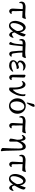

<svg xmlns="http://www.w3.org/2000/svg" viewBox="2020 -2722 923 5004"><g transform="rotate(90 2482.0 -219.5)"><path d="M265.6 -345.7Q265.6 -310.5 267.1 -260.3Q268.6 -210 269 -184.6Q269.5 -159.2 268.6 -98.6Q267.6 -58.6 303.7 -58.6Q328.1 -58.6 335 -63.5Q341.8 -58.6 341.8 -46.9Q341.8 -38.1 318.8 -17.6Q295.9 2.9 272.5 2.9Q239.3 2.9 221.2 -22.5Q203.1 -47.9 203.1 -86.9Q203.1 -96.7 205.6 -138.7Q208 -180.7 211.4 -244.1Q214.8 -307.6 216.8 -348.6Q208 -348.6 188 -350.6Q168 -352.5 162.1 -352.5Q141.6 -352.5 134.3 -352.5Q127 -352.5 108.4 -349.1Q89.8 -345.7 82 -338.9Q74.2 -332 66.9 -317.9Q59.6 -303.7 59.6 -283.2Q59.6 -276.4 61.5 -268.6Q61.5 -264.6 53.2 -261.7Q44.9 -258.8 40 -258.8Q34.2 -266.6 27.8 -285.2Q21.5 -303.7 21.5 -315.4Q21.5 -349.6 36.6 -373Q51.8 -396.5 76.2 -406.7Q100.6 -417 119.6 -420.4Q138.7 -423.8 157.2 -423.8Q192.4 -423.8 250 -418.9Q307.6 -414.1 350.6 -414.1Q424.8 -414.1 456.1 -433.6Q467.8 -430.7 472.7 -419.9Q472.7 -407.2 459 -372.6Q445.3 -337.9 428.7 -337.9Q410.2 -337.9 265.6 -345.7Z M825.2 -138.7Q831.1 -98.6 842.8 -84.5Q854.5 -70.3 875 -70.3Q897.5 -70.3 921.9 -86.9Q946.3 -103.5 951.2 -114.3Q956.1 -112.3 960 -104.5Q963.9 -96.7 963.9 -91.8Q963.9 -76.2 940.9 -36.6Q918 2.9 886.7 2.9Q856.4 2.9 830.1 -30.3Q803.7 -63.5 799.8 -100.6Q760.7 -44.9 728.5 -18.1Q696.3 8.8 654.3 8.8Q594.7 8.8 559.1 -34.2Q523.4 -77.1 523.4 -159.2Q523.4 -188.5 533.7 -231Q543.9 -273.4 564 -318.8Q584 -364.3 619.6 -395.5Q655.3 -426.8 699.2 -426.8Q739.3 -426.8 778.8 -381.3Q818.4 -335.9 818.4 -272.5Q830.1 -300.8 841.3 -332Q852.5 -363.3 862.3 -390.1Q872.1 -417 875 -425.8Q889.6 -425.8 909.7 -408.7Q929.7 -391.6 929.7 -373Q929.7 -337.9 892.6 -259.8Q881.8 -238.3 865.2 -208Q848.6 -177.7 836.9 -158.2ZM710 -361.3Q679.7 -361.3 648.9 -320.3Q618.2 -279.3 599.6 -221.2Q581.1 -163.1 581.1 -112.3Q581.1 -70.3 595.2 -50.3Q609.4 -30.3 631.8 -30.3Q677.7 -30.3 732.9 -106Q788.1 -181.6 788.1 -213.9Q788.1 -276.4 767.6 -318.8Q747.1 -361.3 710 -361.3Z M1184.6 -347.7Q1157.2 -28.3 1137.7 0Q1127.9 2.9 1117.2 2.9Q1101.6 2.9 1087.4 -12.7Q1073.2 -28.3 1073.2 -36.1Q1088.9 -61.5 1099.1 -84.5Q1109.4 -107.4 1115.2 -139.2Q1121.1 -170.9 1123.5 -191.4Q1126 -211.9 1130.4 -264.2Q1134.8 -316.4 1137.7 -349.6Q1079.1 -349.6 1062.5 -342.8Q1033.2 -329.1 1033.2 -283.2Q1033.2 -276.4 1035.2 -268.6Q1035.2 -264.6 1026.9 -261.7Q1018.6 -258.8 1013.7 -258.8Q1007.8 -266.6 1001.5 -285.2Q995.1 -303.7 995.1 -315.4Q995.1 -349.6 1009.3 -373Q1023.4 -396.5 1046.9 -406.7Q1070.3 -417 1089.8 -420.4Q1109.4 -423.8 1129.9 -423.8Q1170.9 -423.8 1236.3 -418.9Q1301.8 -414.1 1351.6 -414.1Q1436.5 -414.1 1472.7 -433.6Q1487.3 -430.7 1492.2 -419.9Q1492.2 -407.2 1476.6 -372.6Q1460.9 -337.9 1441.4 -337.9Q1383.8 -337.9 1347.7 -340.8Q1349.6 -234.4 1370.1 -108.4Q1377.9 -58.6 1418 -58.6Q1442.4 -58.6 1449.2 -63.5Q1456.1 -58.6 1456.1 -46.9Q1456.1 -38.1 1433.1 -17.6Q1410.2 2.9 1386.7 2.9Q1326.2 2.9 1317.4 -86.9Q1299.8 -260.7 1300.8 -344.7Q1270.5 -347.7 1184.6 -347.7Z M1582 -110.4Q1582 -85.9 1610.4 -70.3Q1638.7 -54.7 1677.7 -54.7Q1702.1 -54.7 1727.1 -59.6Q1752 -64.5 1771 -71.8Q1790 -79.1 1805.2 -86.4Q1820.3 -93.8 1829.6 -98.6Q1838.9 -103.5 1839.8 -103.5Q1845.7 -103.5 1845.7 -96.7Q1845.7 -84 1842.8 -75.2Q1777.3 4.9 1692.4 4.9Q1627 4.9 1587.4 -23.4Q1547.9 -51.8 1547.9 -101.6Q1547.9 -157.2 1614.3 -207Q1556.6 -236.3 1556.6 -285.2Q1556.6 -349.6 1602.5 -387.2Q1648.4 -424.8 1695.3 -424.8Q1760.7 -424.8 1813.5 -377.9Q1816.4 -373 1816.4 -367.2Q1816.4 -354.5 1811.5 -349.6Q1782.2 -366.2 1740.2 -366.2Q1682.6 -366.2 1641.1 -335.9Q1599.6 -305.7 1599.6 -273.4Q1599.6 -252.9 1619.1 -241.2Q1638.7 -229.5 1655.3 -229.5Q1710 -251 1734.4 -251Q1742.2 -251 1753.9 -247.1Q1777.3 -227.5 1777.3 -207Q1777.3 -193.4 1769.5 -193.4Q1709 -193.4 1645.5 -167.5Q1582 -141.6 1582 -110.4Z M1997.1 2.9Q1963.9 2.9 1945.8 -22.5Q1927.7 -47.9 1927.7 -86.9V-406.2Q1939.5 -422.9 1952.1 -422.9Q1959 -422.9 1980 -410.2Q2001 -397.5 2001 -387.7Q2000 -353.5 1997.1 -254.4Q1994.1 -155.3 1993.2 -98.6Q1992.2 -58.6 2028.3 -58.6Q2052.7 -58.6 2059.6 -63.5Q2066.4 -58.6 2066.4 -46.9Q2066.4 -38.1 2043.5 -17.6Q2020.5 2.9 1997.1 2.9Z M2315.4 -95.7Q2318.4 -93.8 2319.3 -93.8Q2323.2 -93.8 2338.4 -109.4Q2353.5 -125 2373 -152.3Q2392.6 -179.7 2402.3 -205.1Q2456.1 -334 2433.6 -410.2Q2432.6 -413.1 2436.5 -417.5Q2440.4 -421.9 2443.4 -421.9Q2457 -421.9 2468.8 -415.5Q2480.5 -409.2 2482.4 -396.5Q2490.2 -354.5 2480 -290Q2469.7 -225.6 2449.2 -178.7Q2367.2 4.9 2306.6 4.9Q2275.4 4.9 2261.7 -6.8Q2261.7 -16.6 2261.7 -36.1Q2261.7 -74.2 2261.7 -93.8Q2261.7 -113.3 2260.7 -148.4Q2259.8 -183.6 2256.8 -203.1Q2253.9 -222.7 2249.5 -250Q2245.1 -277.3 2237.3 -292.5Q2229.5 -307.6 2219.2 -323.2Q2209 -338.9 2193.8 -345.7Q2178.7 -352.5 2160.2 -352.5Q2143.6 -352.5 2127.4 -342.8Q2111.3 -333 2104.5 -323.2Q2100.6 -323.2 2094.7 -333Q2091.8 -338.9 2091.8 -343.8Q2101.6 -376 2127.4 -398.9Q2153.3 -421.9 2182.6 -421.9Q2219.7 -421.9 2246.6 -392.1Q2273.4 -362.3 2287.6 -313Q2301.8 -263.7 2308.6 -209.5Q2315.4 -155.3 2315.4 -95.7Z M2737.3 -661.1Q2762.7 -661.1 2762.7 -638.7Q2762.7 -606.4 2719.2 -532.7Q2675.8 -459 2666 -455.1H2663.1Q2660.2 -455.1 2655.8 -458Q2651.4 -460.9 2651.4 -463.9Q2651.4 -473.6 2665.5 -536.6Q2679.7 -599.6 2692.4 -636.7Q2695.3 -644.5 2710 -652.8Q2724.6 -661.1 2737.3 -661.1ZM2864.3 -234.4Q2864.3 -296.9 2835.4 -343.8Q2806.6 -390.6 2756.8 -390.6Q2695.3 -390.6 2658.7 -330.6Q2622.1 -270.5 2622.1 -186.5Q2622.1 -123 2648.9 -76.7Q2675.8 -30.3 2725.6 -30.3Q2789.1 -30.3 2826.7 -90.3Q2864.3 -150.4 2864.3 -234.4ZM2740.2 -428.7Q2831.1 -428.7 2887.7 -364.3Q2944.3 -299.8 2944.3 -212.9Q2944.3 -119.1 2884.8 -55.7Q2825.2 7.8 2743.2 7.8Q2652.3 7.8 2597.2 -57.1Q2542 -122.1 2542 -210Q2542 -305.7 2600.1 -367.2Q2658.2 -428.7 2740.2 -428.7Z M3247.1 -345.7Q3247.1 -310.5 3248.5 -260.3Q3250 -210 3250.5 -184.6Q3251 -159.2 3250 -98.6Q3249 -58.6 3285.2 -58.6Q3309.6 -58.6 3316.4 -63.5Q3323.2 -58.6 3323.2 -46.9Q3323.2 -38.1 3300.3 -17.6Q3277.3 2.9 3253.9 2.9Q3220.7 2.9 3202.6 -22.5Q3184.6 -47.9 3184.6 -86.9Q3184.6 -96.7 3187 -138.7Q3189.5 -180.7 3192.9 -244.1Q3196.3 -307.6 3198.2 -348.6Q3189.5 -348.6 3169.4 -350.6Q3149.4 -352.5 3143.6 -352.5Q3123 -352.5 3115.7 -352.5Q3108.4 -352.5 3089.8 -349.1Q3071.3 -345.7 3063.5 -338.9Q3055.7 -332 3048.3 -317.9Q3041 -303.7 3041 -283.2Q3041 -276.4 3043 -268.6Q3043 -264.6 3034.7 -261.7Q3026.4 -258.8 3021.5 -258.8Q3015.6 -266.6 3009.3 -285.2Q3002.9 -303.7 3002.9 -315.4Q3002.9 -349.6 3018.1 -373Q3033.2 -396.5 3057.6 -406.7Q3082 -417 3101.1 -420.4Q3120.1 -423.8 3138.7 -423.8Q3173.8 -423.8 3231.4 -418.9Q3289.1 -414.1 3332 -414.1Q3406.2 -414.1 3437.5 -433.6Q3449.2 -430.7 3454.1 -419.9Q3454.1 -407.2 3440.4 -372.6Q3426.8 -337.9 3410.2 -337.9Q3391.6 -337.9 3247.1 -345.7Z M3835.9 177.7Q3850.6 -85.9 3850.6 -246.1Q3850.6 -302.7 3840.3 -325.7Q3830.1 -348.6 3805.7 -348.6Q3760.7 -348.6 3725.6 -305.7Q3690.4 -262.7 3669.9 -202.1V-132.8V-13.7Q3657.2 5.9 3646.5 5.9Q3637.7 5.9 3614.7 -7.8Q3591.8 -21.5 3591.8 -30.3Q3591.8 -64.5 3617.2 -183.6L3622.1 -206.1Q3622.1 -353.5 3564.5 -353.5Q3547.9 -353.5 3531.7 -343.8Q3515.6 -334 3508.8 -324.2Q3504.9 -324.2 3499 -334Q3496.1 -339.8 3496.1 -344.7Q3505.9 -377 3531.7 -399.9Q3557.6 -422.9 3586.9 -422.9Q3608.4 -422.9 3623.5 -401.4Q3638.7 -379.9 3644 -356.4Q3649.4 -333 3655.3 -293.9Q3713.9 -429.7 3801.8 -429.7Q3844.7 -429.7 3869.6 -390.6Q3894.5 -351.6 3899.4 -283.2Q3902.3 -241.2 3903.8 -129.4Q3905.3 -17.6 3908.7 76.2Q3912.1 169.9 3921.9 204.1Q3911.1 221.7 3897.5 221.7Q3888.7 221.7 3861.8 205.1Q3835 188.5 3835.9 177.7Z M4255.9 -345.7Q4255.9 -310.5 4257.3 -260.3Q4258.8 -210 4259.3 -184.6Q4259.8 -159.2 4258.8 -98.6Q4257.8 -58.6 4293.9 -58.6Q4318.4 -58.6 4325.2 -63.5Q4332 -58.6 4332 -46.9Q4332 -38.1 4309.1 -17.6Q4286.1 2.9 4262.7 2.9Q4229.5 2.9 4211.4 -22.5Q4193.4 -47.9 4193.4 -86.9Q4193.4 -96.7 4195.8 -138.7Q4198.2 -180.7 4201.7 -244.1Q4205.1 -307.6 4207 -348.6Q4198.2 -348.6 4178.2 -350.6Q4158.2 -352.5 4152.3 -352.5Q4131.8 -352.5 4124.5 -352.5Q4117.2 -352.5 4098.6 -349.1Q4080.1 -345.7 4072.3 -338.9Q4064.5 -332 4057.1 -317.9Q4049.8 -303.7 4049.8 -283.2Q4049.8 -276.4 4051.8 -268.6Q4051.8 -264.6 4043.5 -261.7Q4035.2 -258.8 4030.3 -258.8Q4024.4 -266.6 4018.1 -285.2Q4011.7 -303.7 4011.7 -315.4Q4011.7 -349.6 4026.9 -373Q4042 -396.5 4066.4 -406.7Q4090.8 -417 4109.9 -420.4Q4128.9 -423.8 4147.5 -423.8Q4182.6 -423.8 4240.2 -418.9Q4297.9 -414.1 4340.8 -414.1Q4415 -414.1 4446.3 -433.6Q4458 -430.7 4462.9 -419.9Q4462.9 -407.2 4449.2 -372.6Q4435.5 -337.9 4418.9 -337.9Q4400.4 -337.9 4255.9 -345.7Z M4815.4 -138.7Q4821.3 -98.6 4833 -84.5Q4844.7 -70.3 4865.2 -70.3Q4887.7 -70.3 4912.1 -86.9Q4936.5 -103.5 4941.4 -114.3Q4946.3 -112.3 4950.2 -104.5Q4954.1 -96.7 4954.1 -91.8Q4954.1 -76.2 4931.2 -36.6Q4908.2 2.9 4877 2.9Q4846.7 2.9 4820.3 -30.3Q4793.9 -63.5 4790 -100.6Q4751 -44.9 4718.8 -18.1Q4686.5 8.8 4644.5 8.8Q4585 8.8 4549.3 -34.2Q4513.7 -77.1 4513.7 -159.2Q4513.7 -188.5 4523.9 -231Q4534.2 -273.4 4554.2 -318.8Q4574.2 -364.3 4609.9 -395.5Q4645.5 -426.8 4689.5 -426.8Q4729.5 -426.8 4769 -381.3Q4808.6 -335.9 4808.6 -272.5Q4820.3 -300.8 4831.5 -332Q4842.8 -363.3 4852.5 -390.1Q4862.3 -417 4865.2 -425.8Q4879.9 -425.8 4899.9 -408.7Q4919.9 -391.6 4919.9 -373Q4919.9 -337.9 4882.8 -259.8Q4872.1 -238.3 4855.5 -208Q4838.9 -177.7 4827.1 -158.2ZM4700.2 -361.3Q4669.9 -361.3 4639.2 -320.3Q4608.4 -279.3 4589.8 -221.2Q4571.3 -163.1 4571.3 -112.3Q4571.3 -70.3 4585.4 -50.3Q4599.6 -30.3 4622.1 -30.3Q4668 -30.3 4723.1 -106Q4778.3 -181.6 4778.3 -213.9Q4778.3 -276.4 4757.8 -318.8Q4737.3 -361.3 4700.2 -361.3Z"/></g></svg>

Font: Crimson Text
Style: Regular
Weight: 400
Version: Version 0.13